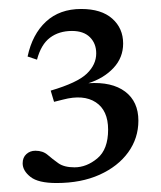

<svg xmlns="http://www.w3.org/2000/svg" viewBox="-20 -697 358 428"><path d="M106 -289Q65 -289 47.8 -302.8Q30.5 -316.5 30.5 -333Q30.5 -346 38.8 -353.5Q47 -361 59 -361Q75.5 -361 86.2 -351.8Q97 -342.5 110 -333.2Q123 -324 146 -324Q173 -324 197 -344Q221 -364 221 -408Q221 -451 193.5 -469Q166 -487 120.5 -475L100.5 -470L93 -495Q152.5 -512.5 173.5 -532.8Q194.5 -553 194.5 -578Q194.5 -600 180.5 -614Q166.5 -628 140.5 -628Q111.5 -628 91.5 -613Q71.5 -598 62.5 -564L41.5 -571Q52 -620.5 82.5 -648.8Q113 -677 161 -677Q206 -677 230.2 -655.5Q254.5 -634 254.5 -600Q254.5 -568.5 233 -545.5Q211.5 -522.5 177 -511.5Q229.5 -515 259 -492.8Q288.5 -470.5 288.5 -428Q288.5 -389 265.8 -357.5Q243 -326 202 -307.5Q161 -289 106 -289Z"/></svg>

Font: Newsreader Text
Style: Regular
Weight: 400
Designer: Hugues Gentile
Foundry: Production Type
Version: Version 1.002